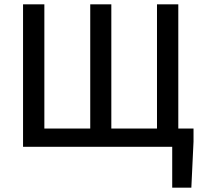

<svg xmlns="http://www.w3.org/2000/svg" viewBox="-20 -675 933 883"><path d="M772 188V0H737V-84H870V-24L860 188ZM86 0V-655H184V-84H395V-655H492V-84H702V-655H800V0Z"/></svg>

Font: Source Sans 3 Medium
Style: Regular
Weight: 500
Designer: Paul D. Hunt
Foundry: Adobe
Version: Version 3.052;hotconv 1.1.0;makeotfexe 2.6.0